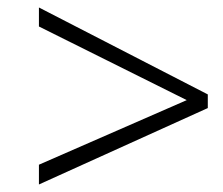

<svg xmlns="http://www.w3.org/2000/svg" viewBox="-20 -616 591 508"><path d="M83 -180.2 474.1 -351.1 83 -545.9V-596.2L529.8 -366.2V-330.1L83 -127.9Z"/></svg>

Font: TypoPRO Open Sans
Style: Italic
Weight: 300
Italic angle: -12°
Foundry: Ascender Corporation
Version: Version 1.10